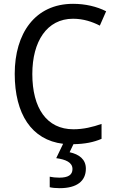

<svg xmlns="http://www.w3.org/2000/svg" viewBox="-20 -744 604 1004"><path d="M429 138C429 89 394 63 344 52L364 10C424 9 469 0 511 -18V-96C465 -80 417 -68 364 -68C224 -68 149 -179 149 -357C149 -527 225 -646 362 -646C416 -646 463 -630 502 -610L535 -685C486 -710 426 -724 362 -724C163 -724 57 -569 57 -358C57 -148 145 -12 310 8L274 83C324 90 359 105 359 140C359 171 336 185 290 185C272 185 253 183 240 180V235C252 238 271 240 292 240C382 240 429 203 429 138Z"/></svg>

Font: Noto Sans Lao SemiCondensed
Style: Regular
Weight: 400
Width: 4
Designer: Monotype Design Team
Foundry: Monotype Imaging Inc.
Version: Version 2.003